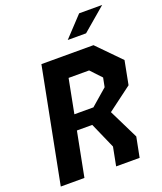

<svg xmlns="http://www.w3.org/2000/svg" viewBox="-167 -1045 972 1152"><g transform="rotate(-20 319.0 -469.5)"><path d="M19 0H170L225 -283H323L395.5 -118.5L372.5 0H522.5L547.5 -127.5L454.5 -316.5L609 -432L638 -582.5L493.5 -730H161ZM244 -379.5 286 -596.5H417L481.5 -528L470 -470L365.5 -379.5ZM359 -812 478 -939H625L476 -812Z"/></g></svg>

Font: Monaspace Krypton
Style: Bold Italic
Weight: 700
Italic angle: -11°
Designer: Riley Cran & the Lettermatic Team
Foundry: Lettermatic
Version: Version 1.101 (Monaspace Krypton)